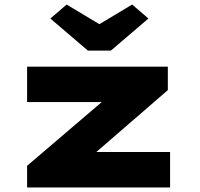

<svg xmlns="http://www.w3.org/2000/svg" viewBox="-20 -830 884 850"><path d="M100 0V-96L524 -458L541 -378H100V-535H723V-431L322 -84L302 -157H733V0ZM369 -606 203 -748 275 -810 435 -714H405L565 -810L637 -748L471 -606Z"/></svg>

Font: Lexend Zetta Black
Style: Regular
Weight: 900
Designer: Bonnie Shaver-Troup, Thomas Jockin
Foundry: Lexend
Version: Version 1.007